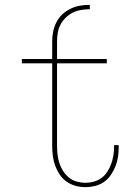

<svg xmlns="http://www.w3.org/2000/svg" viewBox="-20 -763 540 791"><path d="M195 -592Q195 -613 199 -633Q203 -653 212.5 -671.5Q222 -690 237 -704Q252 -718 270.5 -727Q289 -736 309 -739.5Q329 -743 350 -743V-725Q332 -725 314 -722Q296 -719 280 -711Q264 -703 251 -690.5Q238 -678 229.5 -662Q221 -646 218 -628Q215 -610 215 -592ZM332 8Q311 8 291 2.5Q271 -3 254 -15Q237 -27 225.5 -44.5Q214 -62 207 -81.5Q200 -101 197.5 -121.5Q195 -142 195 -163V-502H70V-520H195V-592H215V-520H420V-502H215V-163Q215 -145 217 -127Q219 -109 224.5 -91.5Q230 -74 240 -58.5Q250 -43 264 -31.5Q278 -20 296 -15Q314 -10 332 -10Q350 -10 367.5 -15Q385 -20 399 -30.5Q413 -41 422.5 -56Q432 -71 438 -87.5Q444 -104 447 -122Q450 -140 450 -157V-165H469V-156Q469 -136 466 -116Q463 -96 455.5 -77.5Q448 -59 436.5 -42Q425 -25 408.5 -13.5Q392 -2 372 3Q352 8 332 8Z"/></svg>

Font: Iosevka Thin
Style: Regular
Weight: 100
Monospace: yes
Designer: Belleve Invis
Foundry: Belleve Invis
Version: Version 32.5.0; ttfautohint (v1.8.4)